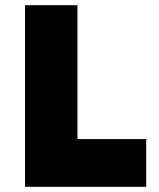

<svg xmlns="http://www.w3.org/2000/svg" viewBox="-20 -720 612 740"><path d="M76.5 0V-700H278.5V-184H543.5V0Z"/></svg>

Font: Geologica Cursive Black
Style: Regular
Weight: 900
Designer: Sindre Bremnes, Frode Helland
Foundry: Monokrom Skriftforlag AS
Version: Version 1.010;gftools[0.9.28]